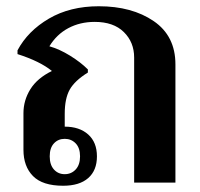

<svg xmlns="http://www.w3.org/2000/svg" viewBox="-20 -584 639 614"><path d="M55 -105V-222Q55 -263 77 -298.5Q99 -334 146 -357Q108 -388 36 -411V-423Q69 -485 136.5 -524.5Q204 -564 296 -564Q402 -564 471.5 -516.5Q541 -469 541 -378V0H409V-400Q409 -449 376 -481.5Q343 -514 283 -514Q236 -514 198.5 -494Q161 -474 138 -436Q170 -427 204 -406Q238 -385 261 -362V-352Q219 -326 203 -297.5Q187 -269 187 -220V-179Q234 -179 262 -154Q290 -129 290 -84Q290 -39 262 -14.5Q234 10 182 10Q116 10 85.5 -21Q55 -52 55 -105ZM236 -84Q236 -111 222 -125.5Q208 -140 187 -140Q166 -140 152.5 -125.5Q139 -111 139 -84Q139 -57 152.5 -42Q166 -27 187 -27Q208 -27 222 -42Q236 -57 236 -84Z"/></svg>

Font: Trirong SemiBold
Style: Regular
Weight: 600
Designer: Katatrad Team
Foundry: CadsonDemak
Version: Version 1.000